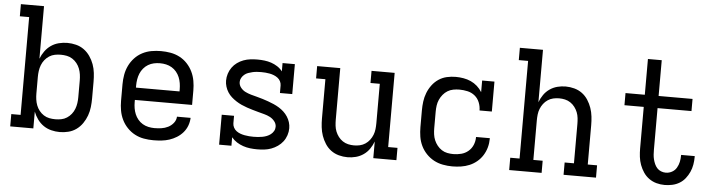

<svg xmlns="http://www.w3.org/2000/svg" viewBox="-46 -938 4292 1150"><g transform="rotate(5 2100.0 -363.5)"><path d="M337 8Q311 8 285.5 1.5Q260 -5 239 -19.5Q218 -34 202.5 -55.5Q187 -77 178 -101V0H39V-74H95V-662H39V-735H178V-419Q187 -443 202.5 -464.5Q218 -486 239 -500.5Q260 -515 285.5 -521.5Q311 -528 337 -528Q363 -528 389 -521.5Q415 -515 436.5 -499.5Q458 -484 473.5 -461.5Q489 -439 498 -414Q507 -389 510 -362.5Q513 -336 513 -310V-210Q513 -184 510 -157.5Q507 -131 498 -106Q489 -81 473.5 -58.5Q458 -36 436.5 -20.5Q415 -5 389 1.5Q363 8 337 8ZM304 -66Q322 -66 340 -69.5Q358 -73 373.5 -83Q389 -93 400.5 -107.5Q412 -122 418.5 -139Q425 -156 427.5 -174Q430 -192 430 -210V-310Q430 -328 427.5 -346Q425 -364 418.5 -381Q412 -398 400.5 -412.5Q389 -427 373.5 -437Q358 -447 340 -450.5Q322 -454 304 -454Q286 -454 268 -450.5Q250 -447 234.5 -437Q219 -427 207.5 -412.5Q196 -398 189.5 -381Q183 -364 180.5 -346Q178 -328 178 -310V-210Q178 -192 180.5 -174Q183 -156 189.5 -139Q196 -122 207.5 -107.5Q219 -93 234.5 -83Q250 -73 268 -69.5Q286 -66 304 -66Z M900 8Q871 8 842.5 3Q814 -2 788.5 -15.5Q763 -29 742.5 -50.5Q722 -72 709.5 -98Q697 -124 692 -152.5Q687 -181 687 -210V-310Q687 -339 692 -367.5Q697 -396 709.5 -422Q722 -448 742 -469.5Q762 -491 788 -504.5Q814 -518 842.5 -523Q871 -528 900 -528Q929 -528 957.5 -523Q986 -518 1012 -504.5Q1038 -491 1058 -469.5Q1078 -448 1090.5 -422Q1103 -396 1108 -367.5Q1113 -339 1113 -310V-223H769V-210Q769 -191 772 -173Q775 -155 782 -138Q789 -121 801 -106.5Q813 -92 829 -82.5Q845 -73 863.5 -69Q882 -65 900 -65Q921 -65 942 -68Q963 -71 982 -80.5Q1001 -90 1014.5 -107Q1028 -124 1029 -145H1111Q1110 -121 1101.5 -98Q1093 -75 1077 -56.5Q1061 -38 1040 -25Q1019 -12 996 -4.5Q973 3 949 5.5Q925 8 900 8ZM1031 -297V-310Q1031 -328 1028 -346.5Q1025 -365 1018 -382Q1011 -399 999 -413.5Q987 -428 971 -437.5Q955 -447 937 -451Q919 -455 900 -455Q881 -455 863 -451Q845 -447 829 -437.5Q813 -428 801 -413.5Q789 -399 782 -382Q775 -365 772 -346.5Q769 -328 769 -310V-297Z M1524 8Q1503 8 1481.5 5.5Q1460 3 1439.5 -4Q1419 -11 1401 -22.5Q1383 -34 1369 -51V0H1295V-180H1369V-135Q1369 -122 1375.5 -109.5Q1382 -97 1393 -89Q1404 -81 1416.5 -76.5Q1429 -72 1442.5 -69.5Q1456 -67 1469.5 -66Q1483 -65 1496 -65Q1509 -65 1522.5 -66Q1536 -67 1549.5 -69.5Q1563 -72 1575.5 -77Q1588 -82 1598.5 -90Q1609 -98 1616 -110Q1623 -122 1623 -136Q1623 -154 1611 -169Q1599 -184 1582.5 -192.5Q1566 -201 1548.5 -205.5Q1531 -210 1513 -215Q1495 -220 1477.5 -225Q1460 -230 1442.5 -236Q1425 -242 1408.5 -249.5Q1392 -257 1376.5 -267Q1361 -277 1347.5 -289Q1334 -301 1324 -316.5Q1314 -332 1308.5 -350Q1303 -368 1303 -386Q1303 -407 1309.5 -427.5Q1316 -448 1328.5 -465.5Q1341 -483 1358.5 -495.5Q1376 -508 1396 -515.5Q1416 -523 1437.5 -525.5Q1459 -528 1480 -528Q1501 -528 1522 -525.5Q1543 -523 1562.5 -516.5Q1582 -510 1600 -498.5Q1618 -487 1631 -470V-520H1705V-340H1631V-385Q1631 -398 1625 -410Q1619 -422 1608.5 -430Q1598 -438 1585.5 -443Q1573 -448 1560 -450.5Q1547 -453 1534 -454Q1521 -455 1508 -455Q1495 -455 1482 -454Q1469 -453 1456 -450Q1443 -447 1430.5 -442.5Q1418 -438 1408 -429.5Q1398 -421 1391.5 -409.5Q1385 -398 1385 -385Q1385 -366 1397 -351Q1409 -336 1425.5 -328Q1442 -320 1459.5 -315Q1477 -310 1495 -305.5Q1513 -301 1530.5 -295.5Q1548 -290 1565 -284Q1582 -278 1599 -270.5Q1616 -263 1631.5 -253.5Q1647 -244 1660.5 -231.5Q1674 -219 1684 -203.5Q1694 -188 1699.5 -170.5Q1705 -153 1705 -134Q1705 -113 1698 -92Q1691 -71 1678 -54Q1665 -37 1647 -24.5Q1629 -12 1609 -4.5Q1589 3 1567.5 5.5Q1546 8 1524 8Z M2067 8Q2041 8 2015 1Q1989 -6 1968 -21.5Q1947 -37 1932.5 -59.5Q1918 -82 1909.5 -106.5Q1901 -131 1898 -157.5Q1895 -184 1895 -210V-446H1839V-520H1978V-210Q1978 -192 1980 -174Q1982 -156 1988.5 -139.5Q1995 -123 2006 -108.5Q2017 -94 2032 -84Q2047 -74 2064.5 -70Q2082 -66 2100 -66Q2118 -66 2135.5 -70Q2153 -74 2168 -84Q2183 -94 2194 -108.5Q2205 -123 2211.5 -139.5Q2218 -156 2220 -174Q2222 -192 2222 -210V-447H2166V-520H2305V-74H2361V0H2222V-100Q2213 -76 2198.5 -55Q2184 -34 2163 -19.5Q2142 -5 2117.5 1.5Q2093 8 2067 8Z M2697 8Q2669 8 2640 2.5Q2611 -3 2586 -16.5Q2561 -30 2541 -51Q2521 -72 2508.5 -98Q2496 -124 2491.5 -152.5Q2487 -181 2487 -210V-310Q2487 -337 2490.5 -364Q2494 -391 2504 -416.5Q2514 -442 2530.5 -464Q2547 -486 2569.5 -501Q2592 -516 2618.5 -522Q2645 -528 2672 -528Q2695 -528 2718.5 -524Q2742 -520 2763 -510.5Q2784 -501 2801.5 -485.5Q2819 -470 2831 -450V-520H2905V-340H2831Q2831 -365 2821.5 -388.5Q2812 -412 2793 -427.5Q2774 -443 2749.5 -448.5Q2725 -454 2700 -454Q2682 -454 2663.5 -450.5Q2645 -447 2629.5 -437.5Q2614 -428 2602 -413.5Q2590 -399 2582.5 -382Q2575 -365 2572.5 -346.5Q2570 -328 2570 -310V-210Q2570 -192 2572.5 -173.5Q2575 -155 2582 -138.5Q2589 -122 2600.5 -107.5Q2612 -93 2627.5 -83Q2643 -73 2661 -69.5Q2679 -66 2697 -66Q2721 -66 2744.5 -72Q2768 -78 2786.5 -93.5Q2805 -109 2814.5 -131.5Q2824 -154 2824 -178V-180H2907V-177Q2907 -150 2900 -124.5Q2893 -99 2879 -76.5Q2865 -54 2844.5 -37Q2824 -20 2800 -10Q2776 0 2750 4Q2724 8 2697 8Z M3234 0H3039V-74H3095V-661H3039V-735H3178V-420Q3187 -444 3201.5 -465Q3216 -486 3237 -500.5Q3258 -515 3282.5 -521.5Q3307 -528 3333 -528Q3359 -528 3385 -521Q3411 -514 3432 -498.5Q3453 -483 3467.5 -460.5Q3482 -438 3490.5 -413.5Q3499 -389 3502 -362.5Q3505 -336 3505 -310V-74H3561V0H3366V-74H3422V-310Q3422 -328 3420 -346Q3418 -364 3411.5 -380.5Q3405 -397 3394 -411.5Q3383 -426 3368 -436Q3353 -446 3335.5 -450Q3318 -454 3300 -454Q3282 -454 3264.5 -450Q3247 -446 3232 -436Q3217 -426 3206 -411.5Q3195 -397 3188.5 -380.5Q3182 -364 3180 -346Q3178 -328 3178 -310V-73H3234Z M3974 8Q3949 8 3925 1.5Q3901 -5 3880.5 -19.5Q3860 -34 3846 -55Q3832 -76 3823.5 -99Q3815 -122 3812 -147Q3809 -172 3809 -197V-447H3693V-520H3809V-735H3892V-520H4096V-447H3892V-197Q3892 -182 3893 -167.5Q3894 -153 3897.5 -139Q3901 -125 3907 -111.5Q3913 -98 3922.5 -87.5Q3932 -77 3946 -71.5Q3960 -66 3974 -66Q3994 -66 4011.5 -75.5Q4029 -85 4039 -102Q4049 -119 4053 -138Q4057 -157 4057 -177V-180H4139V-174Q4139 -151 4135 -128Q4131 -105 4121.5 -84Q4112 -63 4097.5 -44.5Q4083 -26 4063 -14Q4043 -2 4020 3Q3997 8 3974 8Z"/></g></svg>

Font: Iosevka HT Extended
Style: Regular
Weight: 400
Width: 7
Monospace: yes
Designer: Belleve Invis
Foundry: Belleve Invis
Version: Version 32.3.0; ttfautohint (v1.8.4)